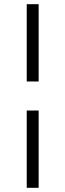

<svg xmlns="http://www.w3.org/2000/svg" viewBox="-20 -770 313 919"><path d="M108 -750H165V-380H108ZM108 -241H165V129H108Z"/></svg>

Font: Roboto Serif 36pt Light
Style: Regular
Weight: 300
Designer: Greg Gazdowicz
Foundry: Commercial Type
Version: Version 1.008